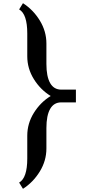

<svg xmlns="http://www.w3.org/2000/svg" viewBox="-20 -974 536 1204"><path d="M100 -915 124 -954Q188 -913 229.5 -845.5Q271 -778 271 -701V-573Q271 -494 294.5 -453Q318 -412 364 -412H456V-332H364Q318 -332 294.5 -291Q271 -250 271 -171V-43Q271 34 229.5 101.5Q188 169 124 210L100 171Q151 142 151 20V-123Q151 -200 192.5 -266.5Q234 -333 298 -372Q234 -411 192.5 -477.5Q151 -544 151 -621V-764Q151 -886 100 -915Z"/></svg>

Font: Inknut
Style: Antiqua
Weight: 400
Designer: Claus Eggers Srensen
Foundry: Claus Eggers Srensen
Version: Version 1.000; ttfautohint (v1.2) -l 7 -r 28 -G 50 -x 13 -D 